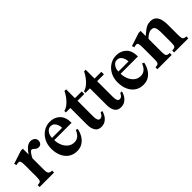

<svg xmlns="http://www.w3.org/2000/svg" viewBox="109 -1288 2053 2053"><g transform="rotate(-45 1135.5 -262.0)"><path d="M364.3 -358.9Q364.3 -338.4 351.8 -322.5Q339.4 -306.6 315.9 -306.6Q295.4 -306.6 283.2 -315.7Q271 -324.7 262 -334Q252.9 -343.3 242.2 -343.3Q229.5 -343.3 213.6 -321.8Q197.8 -300.3 183.6 -272.5V-96.2Q183.6 -57.6 195.1 -43.5Q206.5 -29.3 239.3 -29.3V0H20.5V-29.3Q56.2 -29.3 65.4 -42.2Q74.7 -55.2 74.7 -95.2V-276.4Q74.7 -313.5 69.6 -329.8Q64.5 -346.2 46.4 -346.2Q27.8 -346.2 11.7 -340.3L2.9 -367.2L154.3 -416.5H183.6V-329.1Q202.1 -359.9 232.4 -388.2Q262.7 -416.5 298.3 -416.5Q324.7 -416.5 344.5 -401.1Q364.3 -385.7 364.3 -358.9Z M726.6 -159.7 748 -148.9Q740.2 -107.9 718.8 -70.6Q697.3 -33.2 662.1 -9.8Q627 13.7 578.1 13.7Q520 13.7 479.7 -14.9Q439.5 -43.5 418.5 -92Q397.5 -140.6 397.5 -201.2Q397.5 -264.6 423.8 -313.2Q450.2 -361.8 494.1 -389.4Q538.1 -417 591.3 -417Q658.2 -417 703.1 -374.3Q748 -331.5 748 -243.7H486.3Q486.3 -203.6 502 -164.6Q517.6 -125.5 548.3 -99.6Q579.1 -73.7 624 -73.7Q692.4 -73.7 726.6 -159.7ZM485.8 -277.3H638.7Q638.7 -298.3 631.1 -321.5Q623.5 -344.7 606.7 -360.8Q589.8 -377 561 -377Q530.3 -377 508.5 -348.4Q486.8 -319.8 485.8 -277.3Z M1044.9 -101.6H1069.8Q1065.4 -79.6 1050.8 -52.5Q1036.1 -25.4 1009.5 -5.9Q982.9 13.7 942.9 13.7Q895 13.7 872.8 -21.2Q850.6 -56.2 850.6 -113.3V-365.2H782.7V-387.7Q814.5 -395.5 843 -418.5Q871.6 -441.4 895 -472.9Q918.5 -504.4 935.1 -538.1H959.5V-404.3H1062V-365.2H959.5V-127.9Q959.5 -95.2 967.5 -76.2Q975.6 -57.1 995.6 -57.1Q1012.2 -57.1 1024.7 -69.1Q1037.1 -81.1 1044.9 -101.6Z M1341.3 -101.6H1366.2Q1361.8 -79.6 1347.2 -52.5Q1332.5 -25.4 1305.9 -5.9Q1279.3 13.7 1239.3 13.7Q1191.4 13.7 1169.2 -21.2Q1147 -56.2 1147 -113.3V-365.2H1079.1V-387.7Q1110.8 -395.5 1139.4 -418.5Q1168 -441.4 1191.4 -472.9Q1214.8 -504.4 1231.4 -538.1H1255.9V-404.3H1358.4V-365.2H1255.9V-127.9Q1255.9 -95.2 1263.9 -76.2Q1272 -57.1 1292 -57.1Q1308.6 -57.1 1321 -69.1Q1333.5 -81.1 1341.3 -101.6Z M1730 -159.7 1751.5 -148.9Q1743.7 -107.9 1722.2 -70.6Q1700.7 -33.2 1665.5 -9.8Q1630.4 13.7 1581.5 13.7Q1523.4 13.7 1483.2 -14.9Q1442.9 -43.5 1421.9 -92Q1400.9 -140.6 1400.9 -201.2Q1400.9 -264.6 1427.2 -313.2Q1453.6 -361.8 1497.6 -389.4Q1541.5 -417 1594.7 -417Q1661.6 -417 1706.5 -374.3Q1751.5 -331.5 1751.5 -243.7H1489.7Q1489.7 -203.6 1505.4 -164.6Q1521 -125.5 1551.8 -99.6Q1582.5 -73.7 1627.4 -73.7Q1695.8 -73.7 1730 -159.7ZM1489.3 -277.3H1642.1Q1642.1 -298.3 1634.5 -321.5Q1627 -344.7 1610.1 -360.8Q1593.3 -377 1564.5 -377Q1533.7 -377 1512 -348.4Q1490.2 -319.8 1489.3 -277.3Z M2269 0H2054.7V-29.3Q2088.9 -29.3 2098.9 -40.5Q2108.9 -51.8 2108.9 -95.2V-256.8Q2108.9 -297.4 2098.4 -322Q2087.9 -346.7 2054.2 -346.7Q2031.2 -346.7 2007.8 -332.5Q1984.4 -318.4 1964.4 -296.9V-95.2Q1964.4 -55.7 1974.4 -42.5Q1984.4 -29.3 2018.1 -29.3V0H1801.8V-29.3Q1837.4 -29.3 1846.4 -43Q1855.5 -56.6 1855.5 -95.2V-280.3Q1855.5 -313.5 1850.3 -330.1Q1845.2 -346.7 1829.1 -346.7Q1821.3 -346.7 1811 -344.7Q1800.8 -342.8 1793.5 -340.3L1784.2 -367.2L1935.1 -416.5H1964.4V-338.9Q1986.8 -357.4 2008.1 -375.2Q2029.3 -393.1 2053.5 -404.8Q2077.6 -416.5 2109.4 -416.5Q2153.3 -416.5 2176.5 -393.6Q2199.7 -370.6 2208.5 -335.7Q2217.3 -300.8 2217.3 -264.2V-95.2Q2217.3 -56.6 2227.1 -43Q2236.8 -29.3 2269 -29.3Z"/></g></svg>

Font: Scheherazade New SemiBold
Style: Regular
Weight: 600
Designer: SIL International
Foundry: SIL International
Version: Version 4.000